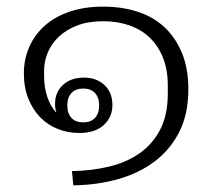

<svg xmlns="http://www.w3.org/2000/svg" viewBox="-20 -526 660 579"><path d="M291 -506Q348 -506 395.5 -490.5Q443 -475 476.5 -443.5Q510 -412 529 -365.5Q548 -319 548 -257Q548 -182 520.5 -128Q493 -74 445.5 -38.5Q398 -3 335 14.5Q272 32 201 33L197 -10Q256 -11 308.5 -23.5Q361 -36 400.5 -63.5Q440 -91 463 -135Q486 -179 486 -244V-269Q486 -316 471.5 -352Q457 -388 431.5 -412.5Q406 -437 370 -449.5Q334 -462 291 -462Q246 -462 212.5 -449Q179 -436 157 -415Q135 -394 124 -367.5Q113 -341 113 -314V-296Q113 -262 122.5 -234Q132 -206 149 -187L150 -188Q146 -197 146 -213Q146 -248 170 -270Q194 -292 233 -292Q271 -292 295 -269.5Q319 -247 319 -209Q319 -173 293 -149Q267 -125 219 -125Q185 -125 154.5 -137Q124 -149 101.5 -172Q79 -195 65.5 -228.5Q52 -262 52 -305Q52 -348 68.5 -385Q85 -422 115.5 -449Q146 -476 190.5 -491Q235 -506 291 -506ZM231 -157Q254 -157 266.5 -170.5Q279 -184 279 -208Q279 -232 266.5 -245.5Q254 -259 231 -259Q208 -259 195.5 -245.5Q183 -232 183 -208Q183 -184 195.5 -170.5Q208 -157 231 -157Z"/></svg>

Font: IBM Plex Sans Thai Looped Light
Style: Regular
Weight: 300
Designer: Mike Abbink, Paul van der Laan, Pieter van Rosmalen, Ben Mitchell, Mark Frömberg
Foundry: Bold Monday
Version: Version 1.1